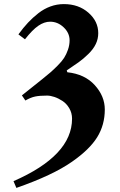

<svg xmlns="http://www.w3.org/2000/svg" viewBox="-20 -750 586 938"><path d="M46 135Q332 10 332 -170Q332 -198 318.5 -221Q305 -244 285 -257Q265 -270 245.5 -276.5Q226 -283 210 -283Q174 -283 152 -278.5Q130 -274 104 -259L87 -284L186 -363Q212 -384 226 -396Q240 -408 261 -429Q282 -450 293 -467Q304 -484 312 -507Q320 -530 320 -553Q320 -589 291 -616.5Q262 -644 225 -644Q196 -644 167 -624Q138 -604 102 -558L70 -582Q94 -615 117 -639.5Q140 -664 167.5 -685.5Q195 -707 226.5 -718.5Q258 -730 292 -730Q364 -730 412 -688Q460 -646 460 -588Q460 -560 448 -535Q436 -510 412 -486.5Q388 -463 365 -446.5Q342 -430 306 -406L309 -397Q394 -388 443 -334Q492 -280 492 -215Q492 -140 455 -80Q418 -20 332 40Q238 106 60 168Z"/></svg>

Font: Old Standard TT
Style: Bold
Weight: 700
Designer: Alexey Kryukov <alexios@thessalonica.org.ru>
Version: Version 2.2